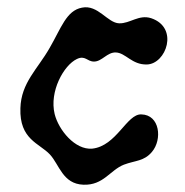

<svg xmlns="http://www.w3.org/2000/svg" viewBox="-20 -492 507 527"><path d="M298 -348C325 -347 342 -314 383 -315C436 -316 472 -416 395 -442C361 -453 337 -427 307 -428C275 -429 249 -480 205 -471C162 -463 148 -415 116 -360C83 -302 38 -265 36 -195C33 -109 88 -99 117 -68C143 -40 152 13 209 15C264 17 282 -25 320 -40C352 -52 375 -49 397 -75C426 -109 419 -177 368 -178C328 -180 300 -91 233 -84C186 -80 141 -135 130 -179C115 -241 155 -313 191 -330C214 -341 219 -323 238 -323C260 -323 274 -349 298 -348Z"/></svg>

Font: PicNic
Style: Regular
Weight: 400
Designer: Mariel Nils
Foundry: Velvetyne Type Foundry
Version: Version 2.000;Glyphs 3.2.3 (3260)